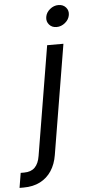

<svg xmlns="http://www.w3.org/2000/svg" viewBox="-156 -782 467 1021"><g transform="rotate(-5 77.0 -271.5)"><path d="M118.2 -539.1H205.1L107.9 46.4Q100.1 94.7 76.9 130.1Q53.7 165.5 16.1 184.8Q-21.5 204.1 -72.3 204.1H-94.2L-81.1 125H-62.5Q-25.9 125 -5.4 104.5Q15.1 84 21.5 43.5ZM176.8 -630.9Q152.3 -630.9 137.5 -647.9Q122.6 -665 126.5 -689Q130.4 -712.9 150.9 -729.7Q171.4 -746.6 196.3 -746.6Q221.2 -746.6 236.1 -729.7Q251 -712.9 247.1 -689Q243.2 -665 222.4 -647.9Q201.7 -630.9 176.8 -630.9Z"/></g></svg>

Font: Inter 18pt
Style: Italic
Weight: 400
Italic angle: -9.3988°
Designer: Rasmus Andersson
Foundry: rsms
Version: Version 4.001;git-66647c0bb